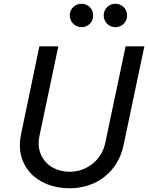

<svg xmlns="http://www.w3.org/2000/svg" viewBox="-20 -992 790 1024"><path d="M415 -847C450 -847 477 -874 477 -910C477 -945 450 -972 415 -972C380 -972 352 -945 352 -910C352 -875 380 -847 415 -847ZM596 -847C630 -847 658 -875 658 -910C658 -945 629 -972 596 -972C560 -972 533 -944 533 -910C533 -875 560 -847 596 -847ZM352 12C497 12 610 -78 639 -218L750 -745H650L541 -228C522 -137 441 -76 352 -76C239 -76 168 -162 190 -265L291 -745H190L92 -275C58 -112 171 12 352 12Z"/></svg>

Font: Plus Jakarta Text
Style: Italic
Weight: 400
Italic angle: -12°
Designer: Gumpita Rahayu
Foundry: Tokotype Studio
Version: Version 1.000;hotconv 1.0.109;makeotfexe 2.5.65596